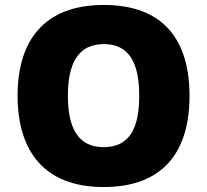

<svg xmlns="http://www.w3.org/2000/svg" viewBox="-20 -745 837 775"><path d="M745 -358C745 -580 643 -725 399 -725C158 -725 51 -581 51 -359C51 -136 158 10 398 10C643 10 745 -137 745 -358ZM254 -358C254 -487 294 -567 399 -567C504 -567 542 -487 542 -358C542 -229 504 -151 398 -151C295 -151 254 -229 254 -358Z"/></svg>

Font: Noto Sans Sinhala UI Black
Style: Regular
Weight: 900
Designer: Jelle Bosma - Monotype Design Team
Foundry: Monotype Imaging Inc.
Version: Version 2.006